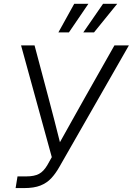

<svg xmlns="http://www.w3.org/2000/svg" viewBox="-20 -959 677 979"><path d="M59.6 0 69.3 -59.6H114.7Q154.8 -59.6 178.7 -72.3Q202.6 -85 221.7 -117.7L244.1 -157.7L87.4 -727.5H156.2L227.1 -460.9Q243.2 -400.9 257.3 -345.5Q271.5 -290 285.6 -233.9Q316.9 -290 347.9 -345.5Q378.9 -400.9 412.6 -460.9L563.5 -727.5H637.2L282.7 -107.9Q263.7 -74.2 241.2 -50Q218.8 -25.9 186 -12.9Q153.3 0 103 0ZM459.5 -793.9H404.8L505.4 -939.5H577.6ZM331.5 -793.9H277.8L358.4 -939.5H430.7Z"/></svg>

Font: Inter Display Light
Style: Italic
Weight: 300
Italic angle: -9.39999°
Designer: Rasmus Andersson
Foundry: rsms
Version: Version 4.000;git-a52131595